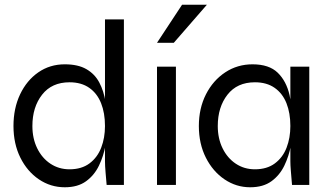

<svg xmlns="http://www.w3.org/2000/svg" viewBox="-20 -782 1393 812"><path d="M254 10Q194 10 144.5 -23.5Q95 -57 66 -115.5Q37 -174 37 -249Q37 -324 65 -383Q93 -442 142 -476Q191 -510 254 -510Q310 -510 345.5 -489.5Q381 -469 400 -433Q419 -397 426.5 -350Q434 -303 434 -249Q434 -211 426 -166.5Q418 -122 398.5 -81.5Q379 -41 344 -15.5Q309 10 254 10ZM274 -66Q325 -66 358.5 -91Q392 -116 408 -157.5Q424 -199 424 -249Q424 -304 407.5 -345.5Q391 -387 357.5 -410.5Q324 -434 274 -434Q199 -434 158 -381.5Q117 -329 117 -249Q117 -196 137.5 -154.5Q158 -113 193.5 -89.5Q229 -66 274 -66ZM424 -700H504V0H431Q429 -22 426.5 -52Q424 -82 424 -100Z M644 -500H724V0H644ZM644 -601 750 -762H855L715 -601Z M1038 10Q979 10 929.5 -23.5Q880 -57 850.5 -115.5Q821 -174 821 -249Q821 -324 851 -383Q881 -442 932.5 -476Q984 -510 1048 -510Q1118 -510 1154.5 -474.5Q1191 -439 1204.5 -380Q1218 -321 1218 -249Q1218 -211 1210 -166.5Q1202 -122 1182.5 -81.5Q1163 -41 1128 -15.5Q1093 10 1038 10ZM1058 -66Q1109 -66 1142.5 -91Q1176 -116 1192 -157.5Q1208 -199 1208 -249Q1208 -304 1191.5 -345.5Q1175 -387 1141.5 -410.5Q1108 -434 1058 -434Q983 -434 942 -381.5Q901 -329 901 -249Q901 -196 921.5 -154.5Q942 -113 977.5 -89.5Q1013 -66 1058 -66ZM1208 -500H1288V0H1215Q1215 0 1213.5 -18Q1212 -36 1210 -60Q1208 -84 1208 -100Z"/></svg>

Font: Syne
Style: Regular
Weight: 400
Designer: Lucas Descroix
Foundry: Bonjour Monde
Version: Version 2.200